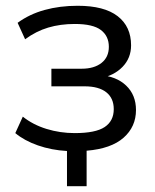

<svg xmlns="http://www.w3.org/2000/svg" viewBox="-20 -515 537 665"><path d="M212 130V8Q158 5 111 -11.5Q64 -28 33 -54L59 -111Q94 -83 141 -68.5Q188 -54 239 -54Q311 -54 342.5 -75Q374 -96 374 -137Q374 -175 348 -195.5Q322 -216 273 -216H158V-277H263Q306 -277 331.5 -297Q357 -317 357 -353Q357 -390 329.5 -411Q302 -432 239 -432Q189 -432 147 -419.5Q105 -407 67 -379L41 -436Q82 -466 134.5 -480.5Q187 -495 249 -495Q341 -495 387.5 -459Q434 -423 434 -358Q434 -314 404.5 -283.5Q375 -253 327 -244L325 -255Q383 -251 417 -218.5Q451 -186 451 -134Q451 -76 408 -38Q365 0 280 7V130Z"/></svg>

Font: NunitoSans1
Style: Book
Weight: 400
Designer: Vernon Adams
Foundry: Vernon Adams
Version: Version 3.101;gftools[0.9.27]